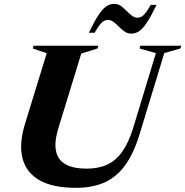

<svg xmlns="http://www.w3.org/2000/svg" viewBox="-20 -936 936 970"><path d="M274.5 -287Q253.5 -218 263 -172.8Q272.5 -127.5 311.5 -105.8Q350.5 -84 418 -84Q477 -84 521 -104Q565 -124 597.2 -169.2Q629.5 -214.5 652.5 -288.5L767.5 -667.5L685 -691L689 -705H896L891.5 -691L810 -668L686 -260.5Q656.5 -162.5 612.8 -102Q569 -41.5 507.8 -14.2Q446.5 13 363.5 13Q247.5 13 180 -25.2Q112.5 -63.5 93.8 -136Q75 -208.5 106.5 -311L216 -667L145.5 -691L149.5 -705H476.5L472.5 -691L390.5 -665.5ZM771 -911.5Q742 -851.5 720.8 -820Q699.5 -788.5 681 -777.2Q662.5 -766 642.5 -766Q625 -766 609.8 -776.5Q594.5 -787 581 -800.8Q567.5 -814.5 554 -825Q540.5 -835.5 526 -835.5Q515.5 -835.5 505.8 -830.5Q496 -825.5 484.8 -811.5Q473.5 -797.5 458 -770.5H428.5Q458 -831 479.2 -862.2Q500.5 -893.5 518.8 -905Q537 -916.5 557.5 -916.5Q575.5 -916.5 590.5 -906Q605.5 -895.5 619 -881.5Q632.5 -867.5 646 -857Q659.5 -846.5 674.5 -846.5Q685 -846.5 694.8 -851.8Q704.5 -857 715.8 -871.2Q727 -885.5 741.5 -911.5Z"/></svg>

Font: Newsreader 60pt
Style: Bold Italic
Weight: 700
Italic angle: -17°
Designer: Hugues Gentile
Foundry: Production Type
Version: Version 1.003